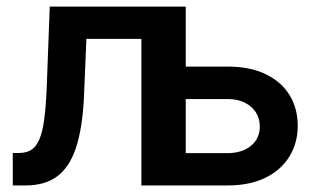

<svg xmlns="http://www.w3.org/2000/svg" viewBox="-20 -566 974 586"><path d="M19 0V-99.1H37.6Q59.6 -99.1 74.5 -107.9Q89.4 -116.7 99.4 -138.9Q109.4 -161.1 114.7 -200Q120.1 -238.8 122.6 -298.3L131.8 -545.9H529.3V0H411.6V-447.3H243.7L236.3 -271Q231.9 -176.8 212.4 -116.7Q192.9 -56.6 155.3 -28.3Q117.7 0 58.1 0ZM514.2 -362.8H674.3Q742.7 -362.8 790.5 -339.8Q838.4 -316.9 863.5 -276.1Q888.7 -235.4 888.7 -182.1Q888.7 -129.9 863.5 -88.6Q838.4 -47.4 790.5 -23.7Q742.7 0 674.3 0H429.7V-545.9H546.9V-98.6H674.3Q718.3 -98.6 745.6 -120.8Q772.9 -143.1 772.9 -179.2Q772.9 -217.3 745.6 -240.5Q718.3 -263.7 674.3 -263.7H514.2Z"/></svg>

Font: Inter Cardless
Style: Medium
Weight: 500
Designer: Rasmus Andersson
Foundry: rsms
Version: Version 4.001;git-9221beed3